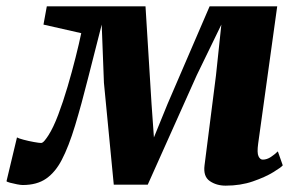

<svg xmlns="http://www.w3.org/2000/svg" viewBox="-48 -575 942 605"><path d="M663 10Q634 10 613 -4.5Q592 -19 596.5 -54L632.5 -337L649.5 -497.5L572 -338L417.5 7H310.5L279.5 -314L272.5 -497.5Q250 -410.5 229.5 -328.8Q209 -247 188.8 -180Q168.5 -113 146.5 -71Q126.5 -32.5 97.5 -12.2Q68.5 8 23.5 8Q17.5 8 5.8 5.8Q-6 3.5 -16.2 0.8Q-26.5 -2 -27.5 -4L5.5 -142Q10 -139 26 -134.8Q42 -130.5 58.8 -127.5Q75.5 -124.5 81.5 -124.5Q86.5 -124.5 93 -132.5Q99.5 -140.5 104.5 -148.5Q120 -172.5 135.5 -213.5Q151 -254.5 165 -302Q179 -349.5 190.2 -394.2Q201.5 -439 208 -470.5L89 -497.5L99.5 -555H410.5L429.5 -247.5L437 -142L480 -247.5L612.5 -555H825.5L765.5 -122.5Q761.5 -93.5 766.5 -82.8Q771.5 -72 780 -72Q793 -72 805.8 -80.5Q818.5 -89 827.5 -98L843 -54Q838.5 -48 813.2 -32.5Q788 -17 749 -3.5Q710 10 663 10Z"/></svg>

Font: Merriweather Black
Style: Italic
Weight: 900
Italic angle: -7.8°
Designer: Eben Sorkin
Foundry: Eben Sorkin
Version: Version 2.200;gftools[0.9.31]